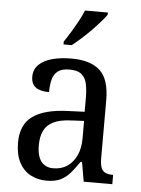

<svg xmlns="http://www.w3.org/2000/svg" viewBox="-54 -809 632 862"><g transform="rotate(5 261.5 -378.0)"><path d="M188 10Q148 10 115.5 -7.5Q83 -25 64.5 -60.5Q46 -96 46 -150Q46 -230 98 -268Q150 -306 256 -310L332 -313V-373Q332 -410 326.5 -437.5Q321 -465 303 -480.5Q285 -496 248 -496Q214 -496 196 -482.5Q178 -469 171.5 -444.5Q165 -420 165 -387Q125 -387 104.5 -402Q84 -417 84 -450Q84 -483 106.5 -504.5Q129 -526 167 -536Q205 -546 253 -546Q338 -546 381 -507Q424 -468 424 -373V-114Q424 -86 429.5 -70.5Q435 -55 448 -48.5Q461 -42 481 -42H484V0H355L340 -87H333Q314 -59 295.5 -37Q277 -15 252 -2.5Q227 10 188 10ZM213 -48Q250 -48 276.5 -66Q303 -84 318 -116.5Q333 -149 333 -191V-272L275 -269Q224 -267 194.5 -252Q165 -237 152.5 -210.5Q140 -184 140 -145Q140 -114 148 -92.5Q156 -71 172.5 -59.5Q189 -48 213 -48ZM211 -619Q226 -641 241.5 -666.5Q257 -692 271 -718Q285 -744 294 -766H397V-756Q388 -743 371 -723.5Q354 -704 332.5 -682Q311 -660 289 -640.5Q267 -621 248 -606H211Z"/></g></svg>

Font: Noto Serif Thai SemiCondensed
Style: Regular
Weight: 400
Width: 4
Designer: Monotype Design Team
Foundry: Monotype Imaging Inc.
Version: Version 2.002